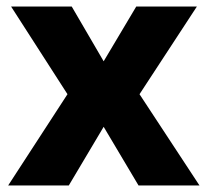

<svg xmlns="http://www.w3.org/2000/svg" viewBox="-20 -569 637 589"><path d="M187 -280 14 -549H200L298 -381L398 -549H584L408 -280L592 0H405L298 -180L191 0H5Z"/></svg>

Font: Noto Sans UI Extra
Style: Regular
Weight: 800
Designer: Monotype Design Team
Foundry: Monotype Imaging Inc.
Version: Version 1.901